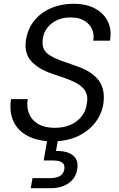

<svg xmlns="http://www.w3.org/2000/svg" viewBox="-20 -732 625 1011"><path d="M256 12Q180 12 127 -15.5Q74 -43 51 -92.5Q28 -142 38 -210H126Q119 -168 133 -133.5Q147 -99 181 -79Q215 -59 268 -59Q317 -59 352.5 -75Q388 -91 410 -119.5Q432 -148 437 -185Q443 -215 436 -236.5Q429 -258 412 -273.5Q395 -289 371 -300.5Q347 -312 317.5 -322.5Q288 -333 256 -343Q179 -370 143.5 -411Q108 -452 116 -515Q123 -573 156 -617.5Q189 -662 244 -687Q299 -712 368 -712Q435 -712 481 -687Q527 -662 548 -618.5Q569 -575 559 -518H471Q477 -549 465.5 -576.5Q454 -604 426 -622Q398 -640 354 -640Q314 -641 282 -626.5Q250 -612 229.5 -586Q209 -560 205 -524Q202 -498 208.5 -480Q215 -462 231 -449Q247 -436 270 -425.5Q293 -415 321.5 -405.5Q350 -396 383 -384Q418 -372 446 -355.5Q474 -339 493.5 -316.5Q513 -294 521.5 -263Q530 -232 525 -191Q518 -136 484 -90Q450 -44 392.5 -16Q335 12 256 12ZM142 259 151 206H243Q279 206 297.5 193.5Q316 181 319 157Q322 135 307.5 124Q293 113 259 113H210L231 -7H287L275 63Q312 62 339 72Q366 82 379 103Q392 124 387 155Q384 187 365 210.5Q346 234 316 246.5Q286 259 250 259Z"/></svg>

Font: DM Sans 11pt
Style: Italic
Weight: 400
Italic angle: -10°
Version: Version 4.004;gftools[0.9.30]